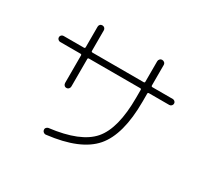

<svg xmlns="http://www.w3.org/2000/svg" viewBox="-160 -997 1320 1246"><g transform="rotate(30 500.0 -374.0)"><path d="M90.8 -543Q82 -543 75.2 -549.8Q68.4 -556.6 68.4 -565.9Q68.4 -575.2 75.2 -581.5Q82 -587.9 90.8 -587.9H243.2Q252 -587.9 252 -596.7V-750Q252 -759.8 258.3 -766.6Q264.6 -773.4 274.9 -773.4Q285.2 -773.4 292 -766.6Q298.8 -759.8 298.8 -750V-596.7Q298.8 -587.9 307.6 -587.9H691.4Q699.2 -587.9 699.2 -596.7V-749Q699.2 -758.8 706.1 -766.1Q712.9 -773.4 723.6 -773.4Q733.4 -773.4 740.7 -766.6Q748 -759.8 748 -749V-596.7Q748 -587.9 756.8 -587.9H909.2Q918 -587.9 924.8 -581.5Q931.6 -575.2 931.6 -565.9Q931.6 -556.6 924.8 -549.8Q918 -543 909.2 -543H756.8Q748 -543 748 -535.2V-476.6Q748 -227.5 651.4 -115.7Q554.7 -3.9 313.5 24.4Q303.7 26.4 294.9 20Q286.1 13.7 285.2 3.9Q283.2 -4.9 289.1 -12.2Q294.9 -19.5 303.7 -21.5Q529.3 -48.8 614.3 -147Q699.2 -245.1 699.2 -476.6V-535.2Q699.2 -543 691.4 -543H307.6Q298.8 -543 298.8 -535.2V-329.1Q298.8 -319.3 292 -312Q285.2 -304.7 274.9 -304.7Q264.6 -304.7 258.3 -312Q252 -319.3 252 -329.1V-535.2Q252 -543 243.2 -543Z"/></g></svg>

Font: Rounded Mgen+ 1mn light
Style: Regular
Weight: 200
Designer: [Source Han Sans]
Ryoko NISHIZUKA  (kana & ideographs); Paul D. Hunt (Latin, Greek & Cyrillic); Wenlong ZHANG  (bopomofo
Version: Version 1.059.20150602